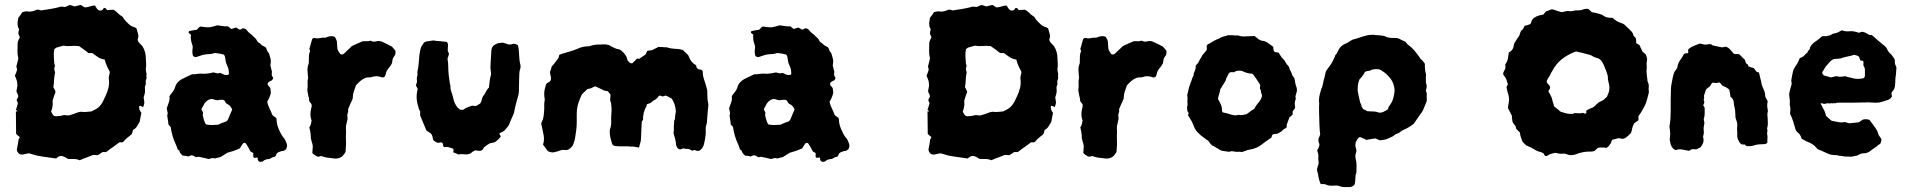

<svg xmlns="http://www.w3.org/2000/svg" viewBox="-20 -626 7708 774"><path d="M570 -319Q572 -312 569 -305Q566 -298 568 -290Q568 -286 566 -282Q566 -280 565 -278.5Q564 -277 564 -276Q565 -260 564.5 -254.5Q564 -249 559 -233Q560 -229 560.5 -223.5Q561 -218 562 -212Q561 -205 557 -194Q554 -196 551.5 -197Q549 -198 547 -199Q541 -201 541 -194Q541 -187 543.5 -181.5Q546 -176 550 -171Q548 -163 546.5 -154Q545 -145 543 -135Q538 -126 532 -116.5Q526 -107 516 -102Q515 -97 514 -93.5Q513 -90 511 -85Q502 -78 493 -70.5Q484 -63 478 -55Q473 -51 469 -52Q465 -53 461 -52Q454 -47 447.5 -42Q441 -37 434 -32Q427 -28 421 -23Q415 -18 408 -13H393Q388 -9 384 -6.5Q380 -4 375 -1Q372 -1 370.5 -0.5Q369 0 367 -1Q357 -2 353 -0.5Q349 1 337 6Q328 9 319 12.5Q310 16 301 20Q290 15 278.5 15Q267 15 255 15Q249 11 243 8Q239 6 236.5 5Q234 4 230 3Q228 3 224.5 3Q221 3 217 5Q215 6 212 8Q209 10 207 13Q188 10 168 7.5Q148 5 128 1Q120 -1 112.5 -3.5Q105 -6 97 -8Q91 -7 85 -6Q79 -5 72 -3Q56 -1 49 -17Q49 -19 48.5 -21Q48 -23 48 -24Q50 -35 52 -45Q54 -55 55 -64Q55 -66 59 -70V-74Q55 -77 51.5 -80Q48 -83 45 -86L44 -176V-177H51Q50 -179 48 -180.5Q46 -182 44 -183Q44 -183 47 -192Q50 -201 51 -205Q53 -211 50.5 -215Q48 -219 47 -223Q49 -227 51 -230.5Q53 -234 54 -238Q53 -243 51 -247Q49 -251 47 -255Q46 -260 47.5 -265.5Q49 -271 49 -275Q51 -280 50 -285Q49 -290 49 -297Q46 -308 40 -321Q43 -327 45 -333Q47 -339 49 -345L46 -359Q48 -367 50.5 -375.5Q53 -384 54 -391Q50 -406 50.5 -420.5Q51 -435 51 -450Q51 -458 56 -468Q58 -470 58.5 -472.5Q59 -475 60 -476Q55 -486 54 -491Q54 -497 56 -503.5Q58 -510 53 -515Q50 -526 51 -535.5Q52 -545 54 -555Q59 -560 62.5 -565.5Q66 -571 70 -577Q75 -578 80.5 -579.5Q86 -581 90 -580Q106 -577 124 -585Q129 -588 134.5 -587Q140 -586 146 -584Q165 -587 184 -590Q203 -593 221 -598Q226 -600 231 -599Q236 -598 243 -598L261 -606Q266 -605 271 -603.5Q276 -602 281 -600Q287 -601 293 -603Q299 -605 306 -606Q310 -604 314 -601Q318 -598 322 -596Q333 -597 342.5 -600Q352 -603 362 -604Q366 -600 368 -595.5Q370 -591 374 -588Q378 -583 385.5 -583.5Q393 -584 396 -590Q398 -595 402.5 -594Q407 -593 412 -585Q418 -585 424 -586Q430 -587 437 -587Q442 -584 445.5 -581.5Q449 -579 453 -575Q457 -571 461 -567.5Q465 -564 470 -561Q476 -558 478 -552Q482 -546 487.5 -540.5Q493 -535 498 -530Q506 -521 522 -516Q524 -515 526.5 -514Q529 -513 530 -512Q532 -504 534.5 -496.5Q537 -489 538 -481Q537 -472 535 -466Q537 -457 543 -451.5Q549 -446 554 -440Q568 -418 568 -389Q568 -379 569 -369.5Q570 -360 568 -351Q567 -343 569.5 -335Q572 -327 570 -319ZM422 -338Q420 -343 416.5 -348.5Q413 -354 411 -360Q408 -366 406 -372.5Q404 -379 402 -386Q386 -388 374.5 -396Q363 -404 352 -412H337Q327 -420 318 -426.5Q309 -433 299 -440Q282 -442 265.5 -440.5Q249 -439 235 -442Q226 -439 219.5 -437.5Q213 -436 207 -434Q201 -430 199 -428Q196 -413 197 -398Q198 -383 199 -368Q203 -362 200.5 -356.5Q198 -351 199 -346Q200 -343 200.5 -340Q201 -337 202 -332Q200 -326 199.5 -319.5Q199 -313 198 -305Q198 -289 195 -275Q198 -270 200 -265.5Q202 -261 204 -256Q201 -247 197.5 -237.5Q194 -228 192 -220Q192 -215 192.5 -210Q193 -205 192 -200Q191 -188 186 -176L190 -169Q196 -154 214 -158Q225 -158 232 -161Q239 -163 245.5 -161.5Q252 -160 259 -161Q267 -163 276.5 -166.5Q286 -170 294 -173Q299 -174 303 -175Q307 -176 311 -175Q320 -174 330 -175Q340 -176 350 -177Q352 -179 356 -180.5Q360 -182 363 -184Q378 -191 389 -207Q394 -214 397.5 -222.5Q401 -231 405 -238Q413 -255 417 -271.5Q421 -288 419 -306Q418 -310 418.5 -314Q419 -318 420 -322Q421 -326 422 -330Q423 -334 422 -338Z M1135 -49Q1138 -42 1137 -36Q1136 -30 1133 -24Q1132 -23 1129 -21.5Q1126 -20 1124 -18Q1120 -17 1117 -17Q1114 -17 1110 -15Q1095 -12 1092 1Q1091 3 1088 6Q1081 7 1078 8.5Q1075 10 1066 15Q1059 15 1052 17Q1045 19 1039 25Q1037 25 1036 25.5Q1035 26 1033 26Q1029 28 1024 24.5Q1019 21 1019 16V10Q1015 8 1009.5 10Q1004 12 1001 6V-9Q998 -11 995.5 -12.5Q993 -14 990 -15Q986 -23 981 -32Q976 -41 971 -48Q967 -51 964 -50Q961 -49 959 -47Q957 -45 956 -42.5Q955 -40 953 -38Q951 -36 950 -33Q949 -30 947 -28Q934 -22 921 -17.5Q908 -13 896 -10Q889 -5 882 -1Q875 3 869 7Q863 8 857 10Q851 12 846 13Q840 10 834.5 11.5Q829 13 821 15Q812 13 802 10.5Q792 8 781 6Q778 7 775 7Q772 7 770 8Q766 6 763.5 4Q761 2 757 1Q752 -1 748 1Q744 3 739 5Q734 3 728 2.5Q722 2 716 1Q711 -4 707.5 -8Q704 -12 703 -18Q701 -20 699 -21.5Q697 -23 696 -24Q692 -38 687 -48Q673 -78 668 -114Q666 -116 664 -118.5Q662 -121 659 -124Q658 -133 657 -141.5Q656 -150 654 -160Q656 -166 656 -171Q654 -181 652 -189Q656 -201 660.5 -213Q665 -225 663 -238Q665 -242 668 -245.5Q671 -249 673 -252Q682 -262 686 -275Q689 -286 696.5 -294Q704 -302 713 -307Q724 -312 734.5 -317.5Q745 -323 755 -327Q757 -327 760.5 -326.5Q764 -326 766 -327Q784 -330 797 -329Q803 -328 809 -329Q815 -330 820 -330L841 -334Q847 -333 853 -331Q859 -329 865 -332Q867 -332 868.5 -331.5Q870 -331 871 -331Q876 -329 880 -326.5Q884 -324 889 -324Q900 -322 903 -328Q902 -345 900.5 -350Q899 -355 894 -366Q891 -372 890 -378.5Q889 -385 888 -391Q887 -395 886.5 -398.5Q886 -402 882 -406Q869 -410 850 -412H844Q835 -408 825 -408Q815 -408 804 -406Q797 -405 789.5 -402Q782 -399 774 -397Q766 -393 758 -401Q755 -410 755.5 -419.5Q756 -429 757 -439Q755 -446 752 -455.5Q749 -465 749 -478L750 -485Q749 -487 746.5 -489Q744 -491 742 -492Q739 -495 741 -498Q741 -501 744 -501Q752 -503 759 -504Q766 -505 773 -506L785 -518Q787 -519 790 -519Q813 -515 823.5 -516Q834 -517 856 -524Q867 -523 877.5 -521Q888 -519 899 -520Q902 -517 905.5 -514.5Q909 -512 913 -509Q918 -511 923 -512.5Q928 -514 932 -515Q938 -511 945 -507Q950 -506 953.5 -509Q957 -512 961 -512Q970 -511 975.5 -503.5Q981 -496 988 -491Q994 -487 999.5 -481Q1005 -475 1011 -470Q1013 -467 1015 -464Q1017 -461 1018 -458Q1023 -454 1027 -451.5Q1031 -449 1034 -445Q1039 -441 1044.5 -439Q1050 -437 1053 -432Q1055 -427 1057 -421.5Q1059 -416 1064 -412Q1067 -402 1070 -391.5Q1073 -381 1071 -370Q1071 -365 1070 -361Q1072 -356 1073 -350Q1074 -344 1076 -339V-334Q1076 -331 1075.5 -327.5Q1075 -324 1076 -322Q1078 -316 1081 -313Q1081 -307 1076 -302Q1074 -301 1071 -300Q1068 -299 1066 -297Q1054 -290 1063 -279Q1064 -278 1066.5 -275.5Q1069 -273 1070 -270Q1071 -266 1071 -261.5Q1071 -257 1072 -252Q1068 -233 1057 -216Q1060 -202 1066.5 -189Q1073 -176 1078 -162Q1083 -159 1086 -156Q1089 -153 1093 -151Q1094 -148 1094.5 -147Q1095 -146 1095 -144Q1095 -134 1097.5 -124Q1100 -114 1104 -105Q1108 -96 1112 -88Q1116 -80 1122 -72Q1127 -68 1130 -61Q1133 -54 1135 -49ZM916 -184Q910 -199 901 -204Q890 -209 887 -217Q886 -221 883 -222Q880 -223 877 -224Q873 -224 867.5 -223.5Q862 -223 857 -222Q851 -222 845.5 -224Q840 -226 835 -227Q826 -227 818 -222Q814 -219 811 -216.5Q808 -214 805 -210L792 -186Q794 -180 797 -175.5Q800 -171 797 -163Q799 -154 801.5 -144.5Q804 -135 809 -126Q811 -124 812 -124Q823 -122 834 -122Q845 -122 855 -123Q859 -123 861 -124Q872 -130 888 -135Q894 -136 899 -144Q903 -153 907 -163.5Q911 -174 916 -184ZM704 -20Q704 -20 703.5 -20Q703 -20 703 -18Q705 -20 704 -20Z M1574 -422Q1576 -406 1569 -399Q1564 -393 1562.5 -386Q1561 -379 1560 -371Q1558 -368 1556.5 -365Q1555 -362 1553 -359Q1549 -355 1545.5 -350Q1542 -345 1539 -340Q1537 -336 1536 -331Q1535 -326 1533 -321Q1532 -320 1531.5 -318.5Q1531 -317 1530 -316Q1529 -315 1527.5 -315Q1526 -315 1525 -314H1520Q1498 -323 1477 -315Q1473 -314 1470 -314Q1467 -314 1463 -314Q1460 -313 1457.5 -313Q1455 -313 1453 -312Q1441 -307 1432 -299Q1423 -291 1415 -282Q1411 -270 1406.5 -257.5Q1402 -245 1402 -230Q1402 -229 1401 -226.5Q1400 -224 1399 -222Q1398 -218 1396.5 -215.5Q1395 -213 1393 -209Q1391 -203 1388 -197Q1385 -191 1383 -185Q1385 -178 1382.5 -172Q1380 -166 1380 -160Q1382 -151 1380.5 -143.5Q1379 -136 1377 -128Q1374 -119 1374.5 -109.5Q1375 -100 1375 -91Q1374 -80 1374.5 -68Q1375 -56 1375 -45Q1375 -38 1374 -30Q1373 -22 1373 -14Q1370 -8 1368 -6Q1361 5 1351 9.5Q1341 14 1329 13Q1321 12 1312.5 11Q1304 10 1296 9Q1292 8 1286 6.5Q1280 5 1275 3Q1271 4 1268.5 4.5Q1266 5 1263 6Q1250 2 1239 -9Q1240 -16 1240 -23Q1240 -30 1241 -37Q1240 -40 1239.5 -44.5Q1239 -49 1237 -53Q1236 -59 1234 -65Q1232 -71 1233 -78Q1232 -93 1227 -113Q1229 -115 1230.5 -118.5Q1232 -122 1233 -125Q1234 -128 1234.5 -130.5Q1235 -133 1235 -136Q1235 -138 1236 -139.5Q1237 -141 1235 -143Q1234 -146 1233.5 -149.5Q1233 -153 1232 -156Q1231 -166 1232 -176Q1233 -180 1233.5 -183.5Q1234 -187 1235 -191Q1237 -196 1236.5 -202Q1236 -208 1231 -212Q1230 -213 1229.5 -214.5Q1229 -216 1227 -217Q1226 -222 1225.5 -228Q1225 -234 1223 -239Q1222 -246 1220.5 -252Q1219 -258 1219 -265Q1221 -277 1220 -288.5Q1219 -300 1222 -312Q1222 -314 1221.5 -317Q1221 -320 1221 -322Q1220 -333 1219.5 -344Q1219 -355 1223 -366Q1225 -370 1225 -375Q1225 -380 1225 -385Q1225 -394 1225.5 -402.5Q1226 -411 1230 -419Q1230 -422 1227 -429Q1229 -434 1230.5 -439.5Q1232 -445 1233 -450Q1235 -455 1236 -459.5Q1237 -464 1238 -468Q1244 -474 1249 -473Q1259 -470 1269.5 -472.5Q1280 -475 1290 -474Q1293 -474 1296 -475.5Q1299 -477 1302 -478Q1319 -483 1330 -477Q1337 -465 1338 -459Q1339 -453 1340 -430Q1343 -419 1351 -409Q1353 -407 1357.5 -406.5Q1362 -406 1364 -408Q1368 -411 1371 -413.5Q1374 -416 1377 -420Q1383 -425 1388.5 -430.5Q1394 -436 1398 -440Q1409 -445 1419.5 -450Q1430 -455 1443 -460H1466L1468 -461Q1469 -461 1469.5 -461.5Q1470 -462 1471 -461L1474 -462Q1486 -456 1495 -459Q1511 -464 1526 -455Q1535 -451 1543 -447Q1551 -443 1560 -438Q1563 -434 1567 -430Q1571 -426 1574 -422Z M2077 -368Q2079 -362 2078.5 -356Q2078 -350 2076 -345Q2074 -338 2073.5 -330.5Q2073 -323 2073 -315Q2073 -305 2072.5 -295.5Q2072 -286 2072 -276Q2072 -269 2072 -261Q2072 -253 2070 -244Q2066 -228 2061 -211Q2056 -194 2053 -176Q2052 -174 2051.5 -170.5Q2051 -167 2049 -163Q2040 -144 2031 -121Q2027 -116 2022.5 -110Q2018 -104 2013 -99Q2009 -96 2004.5 -94Q2000 -92 1996 -90Q1994 -90 1993 -86Q1995 -84 1996.5 -81Q1998 -78 1999 -76Q1991 -64 1975 -53Q1971 -52 1965.5 -50.5Q1960 -49 1954 -48Q1944 -42 1931 -32Q1930 -30 1928 -26.5Q1926 -23 1924 -21Q1917 -17 1910.5 -18Q1904 -19 1896 -20Q1893 -19 1890.5 -17.5Q1888 -16 1885 -14Q1883 -13 1880.5 -10.5Q1878 -8 1876 -7Q1864 -2 1852 -4Q1840 -6 1828 -3Q1823 -6 1817.5 -8Q1812 -10 1807 -12Q1807 -14 1807.5 -16Q1808 -18 1809 -21Q1807 -28 1800 -29Q1793 -31 1786.5 -33Q1780 -35 1773 -33Q1766 -33 1766 -43Q1764 -52 1759 -52H1755Q1748 -49 1741.5 -51.5Q1735 -54 1729 -59Q1725 -63 1724.5 -70Q1724 -77 1720 -84Q1717 -89 1710.5 -92.5Q1704 -96 1699 -100Q1693 -115 1687 -128.5Q1681 -142 1676 -155Q1673 -161 1673.5 -165.5Q1674 -170 1674 -177L1671 -182Q1671 -182 1669 -186Q1662 -206 1660 -226Q1658 -246 1664 -267Q1663 -270 1661.5 -273Q1660 -276 1658 -278Q1656 -283 1658.5 -288Q1661 -293 1661 -297Q1659 -311 1662 -320Q1664 -325 1663 -330Q1662 -335 1663 -339Q1666 -351 1667 -362.5Q1668 -374 1669 -385Q1670 -407 1675 -428Q1677 -436 1681 -442Q1685 -448 1689 -454Q1691 -456 1694 -457Q1697 -458 1700 -459Q1706 -460 1712.5 -461Q1719 -462 1728 -463Q1733 -462 1739.5 -461Q1746 -460 1753 -460Q1760 -459 1767 -458.5Q1774 -458 1782 -457Q1783 -454 1784 -452Q1785 -450 1786 -448Q1786 -441 1785.5 -434.5Q1785 -428 1785 -421Q1786 -418 1787.5 -415.5Q1789 -413 1790 -409Q1789 -405 1787.5 -400Q1786 -395 1784 -390Q1787 -374 1787 -356.5Q1787 -339 1789 -322Q1791 -311 1792 -300.5Q1793 -290 1796 -279Q1795 -272 1797 -265Q1799 -258 1801 -251Q1804 -244 1805.5 -237Q1807 -230 1809 -222Q1814 -206 1824 -193Q1830 -187 1833 -185Q1835 -184 1837.5 -184Q1840 -184 1842 -183Q1849 -183 1853 -187Q1857 -191 1862 -192Q1873 -197 1883 -200Q1888 -199 1893 -199H1900L1916 -209Q1921 -217 1923 -227Q1925 -237 1932 -244Q1937 -252 1941 -260Q1945 -268 1951 -273Q1953 -287 1954 -299Q1955 -311 1959 -323Q1960 -326 1959.5 -329.5Q1959 -333 1959 -336Q1958 -342 1957.5 -347.5Q1957 -353 1957 -355Q1958 -366 1958 -375Q1958 -384 1959 -392Q1960 -400 1960 -408.5Q1960 -417 1961 -424Q1963 -440 1975 -446Q1979 -448 1982 -449.5Q1985 -451 1989 -452Q1993 -453 1997 -453Q2001 -453 2007 -454Q2012 -453 2017.5 -451Q2023 -449 2029 -447Q2035 -446 2040.5 -447Q2046 -448 2052 -450Q2056 -449 2059 -448Q2062 -447 2066 -445Q2067 -444 2068 -442.5Q2069 -441 2069 -439Q2070 -434 2071 -428Q2072 -422 2072 -416Q2073 -404 2073.5 -392Q2074 -380 2077 -368Z M2834 -187Q2833 -179 2832.5 -169.5Q2832 -160 2831 -151Q2830 -143 2830 -136Q2830 -129 2827 -121Q2825 -116 2825 -110.5Q2825 -105 2825 -99Q2825 -94 2825 -88.5Q2825 -83 2824 -78Q2823 -70 2821.5 -61.5Q2820 -53 2818 -45Q2817 -41 2815 -36.5Q2813 -32 2811 -29L2804 -22Q2798 -16 2790 -18Q2785 -20 2780.5 -21Q2776 -22 2771 -18Q2764 -23 2754 -26H2743Q2741 -26 2739 -27Q2737 -28 2735 -28Q2732 -27 2729 -26Q2726 -25 2724 -24Q2718 -24 2716 -25Q2705 -34 2705 -47Q2704 -58 2701 -68.5Q2698 -79 2695 -90Q2697 -98 2696.5 -107Q2696 -116 2697 -125Q2698 -130 2697.5 -135.5Q2697 -141 2701 -146Q2701 -158 2704 -173Q2705 -177 2704 -182Q2703 -192 2700.5 -201.5Q2698 -211 2693 -220Q2691 -224 2688.5 -227.5Q2686 -231 2681 -232Q2677 -235 2672 -237Q2667 -239 2663 -241Q2656 -238 2651 -237Q2649 -238 2646 -239Q2643 -240 2641 -241Q2640 -240 2638.5 -240Q2637 -240 2636 -239Q2630 -230 2621 -224Q2617 -223 2613 -219.5Q2609 -216 2605 -213Q2602 -210 2597.5 -209Q2593 -208 2588 -206Q2587 -203 2586.5 -200Q2586 -197 2584 -194Q2583 -192 2581.5 -189Q2580 -186 2579 -184Q2574 -170 2573 -158Q2572 -155 2572 -152Q2574 -146 2571.5 -142.5Q2569 -139 2567 -135Q2566 -118 2565.5 -101Q2565 -84 2564 -67Q2564 -61 2563 -57Q2561 -51 2559.5 -44.5Q2558 -38 2556 -31L2535 -35Q2530 -35 2524 -35Q2518 -35 2512 -36H2492Q2485 -36 2478 -36Q2471 -36 2464 -37Q2453 -37 2448 -45Q2444 -57 2441 -69.5Q2438 -82 2438 -95Q2438 -99 2438.5 -103Q2439 -107 2441 -110Q2443 -118 2443.5 -124Q2444 -130 2444 -137Q2443 -151 2444.5 -166Q2446 -181 2445 -195Q2444 -199 2444 -202Q2444 -205 2444 -208Q2443 -213 2441 -217Q2439 -221 2440 -225Q2440 -230 2440.5 -235Q2441 -240 2441 -245Q2438 -249 2435.5 -252Q2433 -255 2429 -259Q2426 -259 2422.5 -259.5Q2419 -260 2415 -261Q2411 -263 2405.5 -266Q2400 -269 2395 -271Q2391 -273 2386.5 -275Q2382 -277 2379 -278Q2371 -275 2362 -270Q2359 -269 2355.5 -268.5Q2352 -268 2348 -267Q2343 -262 2337.5 -257Q2332 -252 2326 -246Q2324 -242 2322 -237.5Q2320 -233 2318 -228Q2312 -214 2308.5 -199.5Q2305 -185 2305 -168V-135Q2305 -118 2303 -101.5Q2301 -85 2298 -68Q2297 -61 2294.5 -55Q2292 -49 2290 -41Q2285 -34 2279 -28.5Q2273 -23 2265 -21Q2251 -22 2246.5 -21.5Q2242 -21 2228 -16Q2224 -15 2220.5 -14Q2217 -13 2212 -12Q2207 -11 2203 -12Q2199 -13 2189 -16Q2185 -22 2179.5 -29Q2174 -36 2169 -43Q2170 -46 2170.5 -49Q2171 -52 2172 -54Q2174 -67 2172 -79Q2169 -91 2167 -103Q2165 -115 2162 -125Q2162 -133 2165.5 -138Q2169 -143 2170 -151Q2172 -158 2172.5 -167.5Q2173 -177 2174 -186Q2174 -196 2174 -205.5Q2174 -215 2176 -223Q2176 -230 2175 -232Q2172 -252 2177 -271Q2179 -276 2179.5 -279.5Q2180 -283 2181 -285Q2184 -291 2189 -293Q2194 -295 2198 -299Q2203 -308 2200.5 -317Q2198 -326 2197 -336Q2199 -341 2201 -346.5Q2203 -352 2204 -358Q2212 -366 2218.5 -375Q2225 -384 2231 -392Q2233 -394 2233 -399Q2233 -404 2237 -406Q2239 -407 2241.5 -407.5Q2244 -408 2245 -409Q2262 -414 2279 -419Q2296 -424 2312 -431Q2330 -439 2348 -439Q2350 -439 2352 -439.5Q2354 -440 2357 -440Q2370 -445 2383.5 -446Q2397 -447 2411 -447H2423Q2428 -446 2433.5 -444.5Q2439 -443 2444 -439Q2452 -435 2459.5 -431.5Q2467 -428 2476 -427Q2480 -426 2482.5 -423.5Q2485 -421 2488 -419Q2493 -415 2496.5 -410Q2500 -405 2504 -400Q2506 -396 2507.5 -391.5Q2509 -387 2510 -382Q2514 -378 2518 -374Q2522 -370 2529 -371Q2534 -376 2539 -380.5Q2544 -385 2548 -390Q2551 -389 2557 -389L2582 -406Q2584 -411 2586 -414Q2588 -417 2589 -421Q2594 -422 2599 -422.5Q2604 -423 2609 -424Q2616 -428 2622 -430.5Q2628 -433 2634 -437Q2639 -437 2644.5 -436.5Q2650 -436 2655 -436Q2659 -435 2663.5 -435.5Q2668 -436 2672 -434Q2685 -430 2698 -429.5Q2711 -429 2724 -427Q2726 -425 2732 -425L2754 -404Q2754 -403 2755 -402Q2756 -401 2756 -400Q2765 -374 2786 -363Q2787 -361 2787.5 -357.5Q2788 -354 2789 -352Q2795 -346 2802 -346Q2814 -344 2813 -335Q2813 -323 2816.5 -311Q2820 -299 2824 -288L2831 -263Q2831 -256 2831.5 -247Q2832 -238 2832 -230Q2832 -226 2832.5 -222.5Q2833 -219 2834 -215Q2837 -202 2834 -187Z M3402 -49Q3405 -42 3404 -36Q3403 -30 3400 -24Q3399 -23 3396 -21.5Q3393 -20 3391 -18Q3387 -17 3384 -17Q3381 -17 3377 -15Q3362 -12 3359 1Q3358 3 3355 6Q3348 7 3345 8.5Q3342 10 3333 15Q3326 15 3319 17Q3312 19 3306 25Q3304 25 3303 25.5Q3302 26 3300 26Q3296 28 3291 24.5Q3286 21 3286 16V10Q3282 8 3276.5 10Q3271 12 3268 6V-9Q3265 -11 3262.5 -12.5Q3260 -14 3257 -15Q3253 -23 3248 -32Q3243 -41 3238 -48Q3234 -51 3231 -50Q3228 -49 3226 -47Q3224 -45 3223 -42.5Q3222 -40 3220 -38Q3218 -36 3217 -33Q3216 -30 3214 -28Q3201 -22 3188 -17.5Q3175 -13 3163 -10Q3156 -5 3149 -1Q3142 3 3136 7Q3130 8 3124 10Q3118 12 3113 13Q3107 10 3101.5 11.5Q3096 13 3088 15Q3079 13 3069 10.5Q3059 8 3048 6Q3045 7 3042 7Q3039 7 3037 8Q3033 6 3030.5 4Q3028 2 3024 1Q3019 -1 3015 1Q3011 3 3006 5Q3001 3 2995 2.5Q2989 2 2983 1Q2978 -4 2974.5 -8Q2971 -12 2970 -18Q2968 -20 2966 -21.5Q2964 -23 2963 -24Q2959 -38 2954 -48Q2940 -78 2935 -114Q2933 -116 2931 -118.5Q2929 -121 2926 -124Q2925 -133 2924 -141.5Q2923 -150 2921 -160Q2923 -166 2923 -171Q2921 -181 2919 -189Q2923 -201 2927.5 -213Q2932 -225 2930 -238Q2932 -242 2935 -245.5Q2938 -249 2940 -252Q2949 -262 2953 -275Q2956 -286 2963.5 -294Q2971 -302 2980 -307Q2991 -312 3001.5 -317.5Q3012 -323 3022 -327Q3024 -327 3027.5 -326.5Q3031 -326 3033 -327Q3051 -330 3064 -329Q3070 -328 3076 -329Q3082 -330 3087 -330L3108 -334Q3114 -333 3120 -331Q3126 -329 3132 -332Q3134 -332 3135.5 -331.5Q3137 -331 3138 -331Q3143 -329 3147 -326.5Q3151 -324 3156 -324Q3167 -322 3170 -328Q3169 -345 3167.5 -350Q3166 -355 3161 -366Q3158 -372 3157 -378.5Q3156 -385 3155 -391Q3154 -395 3153.5 -398.5Q3153 -402 3149 -406Q3136 -410 3117 -412H3111Q3102 -408 3092 -408Q3082 -408 3071 -406Q3064 -405 3056.5 -402Q3049 -399 3041 -397Q3033 -393 3025 -401Q3022 -410 3022.5 -419.5Q3023 -429 3024 -439Q3022 -446 3019 -455.5Q3016 -465 3016 -478L3017 -485Q3016 -487 3013.5 -489Q3011 -491 3009 -492Q3006 -495 3008 -498Q3008 -501 3011 -501Q3019 -503 3026 -504Q3033 -505 3040 -506L3052 -518Q3054 -519 3057 -519Q3080 -515 3090.5 -516Q3101 -517 3123 -524Q3134 -523 3144.5 -521Q3155 -519 3166 -520Q3169 -517 3172.5 -514.5Q3176 -512 3180 -509Q3185 -511 3190 -512.5Q3195 -514 3199 -515Q3205 -511 3212 -507Q3217 -506 3220.5 -509Q3224 -512 3228 -512Q3237 -511 3242.5 -503.5Q3248 -496 3255 -491Q3261 -487 3266.5 -481Q3272 -475 3278 -470Q3280 -467 3282 -464Q3284 -461 3285 -458Q3290 -454 3294 -451.5Q3298 -449 3301 -445Q3306 -441 3311.5 -439Q3317 -437 3320 -432Q3322 -427 3324 -421.5Q3326 -416 3331 -412Q3334 -402 3337 -391.5Q3340 -381 3338 -370Q3338 -365 3337 -361Q3339 -356 3340 -350Q3341 -344 3343 -339V-334Q3343 -331 3342.5 -327.5Q3342 -324 3343 -322Q3345 -316 3348 -313Q3348 -307 3343 -302Q3341 -301 3338 -300Q3335 -299 3333 -297Q3321 -290 3330 -279Q3331 -278 3333.5 -275.5Q3336 -273 3337 -270Q3338 -266 3338 -261.5Q3338 -257 3339 -252Q3335 -233 3324 -216Q3327 -202 3333.5 -189Q3340 -176 3345 -162Q3350 -159 3353 -156Q3356 -153 3360 -151Q3361 -148 3361.5 -147Q3362 -146 3362 -144Q3362 -134 3364.5 -124Q3367 -114 3371 -105Q3375 -96 3379 -88Q3383 -80 3389 -72Q3394 -68 3397 -61Q3400 -54 3402 -49ZM3183 -184Q3177 -199 3168 -204Q3157 -209 3154 -217Q3153 -221 3150 -222Q3147 -223 3144 -224Q3140 -224 3134.5 -223.5Q3129 -223 3124 -222Q3118 -222 3112.5 -224Q3107 -226 3102 -227Q3093 -227 3085 -222Q3081 -219 3078 -216.5Q3075 -214 3072 -210L3059 -186Q3061 -180 3064 -175.5Q3067 -171 3064 -163Q3066 -154 3068.5 -144.5Q3071 -135 3076 -126Q3078 -124 3079 -124Q3090 -122 3101 -122Q3112 -122 3122 -123Q3126 -123 3128 -124Q3139 -130 3155 -135Q3161 -136 3166 -144Q3170 -153 3174 -163.5Q3178 -174 3183 -184ZM2971 -20Q2971 -20 2970.5 -20Q2970 -20 2970 -18Q2972 -20 2971 -20Z M4245 -319Q4247 -312 4244 -305Q4241 -298 4243 -290Q4243 -286 4241 -282Q4241 -280 4240 -278.5Q4239 -277 4239 -276Q4240 -260 4239.5 -254.5Q4239 -249 4234 -233Q4235 -229 4235.5 -223.5Q4236 -218 4237 -212Q4236 -205 4232 -194Q4229 -196 4226.5 -197Q4224 -198 4222 -199Q4216 -201 4216 -194Q4216 -187 4218.5 -181.5Q4221 -176 4225 -171Q4223 -163 4221.5 -154Q4220 -145 4218 -135Q4213 -126 4207 -116.5Q4201 -107 4191 -102Q4190 -97 4189 -93.5Q4188 -90 4186 -85Q4177 -78 4168 -70.5Q4159 -63 4153 -55Q4148 -51 4144 -52Q4140 -53 4136 -52Q4129 -47 4122.5 -42Q4116 -37 4109 -32Q4102 -28 4096 -23Q4090 -18 4083 -13H4068Q4063 -9 4059 -6.5Q4055 -4 4050 -1Q4047 -1 4045.5 -0.5Q4044 0 4042 -1Q4032 -2 4028 -0.5Q4024 1 4012 6Q4003 9 3994 12.5Q3985 16 3976 20Q3965 15 3953.5 15Q3942 15 3930 15Q3924 11 3918 8Q3914 6 3911.5 5Q3909 4 3905 3Q3903 3 3899.5 3Q3896 3 3892 5Q3890 6 3887 8Q3884 10 3882 13Q3863 10 3843 7.5Q3823 5 3803 1Q3795 -1 3787.5 -3.5Q3780 -6 3772 -8Q3766 -7 3760 -6Q3754 -5 3747 -3Q3731 -1 3724 -17Q3724 -19 3723.5 -21Q3723 -23 3723 -24Q3725 -35 3727 -45Q3729 -55 3730 -64Q3730 -66 3734 -70V-74Q3730 -77 3726.5 -80Q3723 -83 3720 -86L3719 -176V-177H3726Q3725 -179 3723 -180.5Q3721 -182 3719 -183Q3719 -183 3722 -192Q3725 -201 3726 -205Q3728 -211 3725.5 -215Q3723 -219 3722 -223Q3724 -227 3726 -230.5Q3728 -234 3729 -238Q3728 -243 3726 -247Q3724 -251 3722 -255Q3721 -260 3722.5 -265.5Q3724 -271 3724 -275Q3726 -280 3725 -285Q3724 -290 3724 -297Q3721 -308 3715 -321Q3718 -327 3720 -333Q3722 -339 3724 -345L3721 -359Q3723 -367 3725.5 -375.5Q3728 -384 3729 -391Q3725 -406 3725.5 -420.5Q3726 -435 3726 -450Q3726 -458 3731 -468Q3733 -470 3733.5 -472.5Q3734 -475 3735 -476Q3730 -486 3729 -491Q3729 -497 3731 -503.5Q3733 -510 3728 -515Q3725 -526 3726 -535.5Q3727 -545 3729 -555Q3734 -560 3737.5 -565.5Q3741 -571 3745 -577Q3750 -578 3755.5 -579.5Q3761 -581 3765 -580Q3781 -577 3799 -585Q3804 -588 3809.5 -587Q3815 -586 3821 -584Q3840 -587 3859 -590Q3878 -593 3896 -598Q3901 -600 3906 -599Q3911 -598 3918 -598L3936 -606Q3941 -605 3946 -603.5Q3951 -602 3956 -600Q3962 -601 3968 -603Q3974 -605 3981 -606Q3985 -604 3989 -601Q3993 -598 3997 -596Q4008 -597 4017.5 -600Q4027 -603 4037 -604Q4041 -600 4043 -595.5Q4045 -591 4049 -588Q4053 -583 4060.5 -583.5Q4068 -584 4071 -590Q4073 -595 4077.5 -594Q4082 -593 4087 -585Q4093 -585 4099 -586Q4105 -587 4112 -587Q4117 -584 4120.5 -581.5Q4124 -579 4128 -575Q4132 -571 4136 -567.5Q4140 -564 4145 -561Q4151 -558 4153 -552Q4157 -546 4162.5 -540.5Q4168 -535 4173 -530Q4181 -521 4197 -516Q4199 -515 4201.5 -514Q4204 -513 4205 -512Q4207 -504 4209.5 -496.5Q4212 -489 4213 -481Q4212 -472 4210 -466Q4212 -457 4218 -451.5Q4224 -446 4229 -440Q4243 -418 4243 -389Q4243 -379 4244 -369.5Q4245 -360 4243 -351Q4242 -343 4244.5 -335Q4247 -327 4245 -319ZM4097 -338Q4095 -343 4091.5 -348.5Q4088 -354 4086 -360Q4083 -366 4081 -372.5Q4079 -379 4077 -386Q4061 -388 4049.5 -396Q4038 -404 4027 -412H4012Q4002 -420 3993 -426.5Q3984 -433 3974 -440Q3957 -442 3940.5 -440.5Q3924 -439 3910 -442Q3901 -439 3894.5 -437.5Q3888 -436 3882 -434Q3876 -430 3874 -428Q3871 -413 3872 -398Q3873 -383 3874 -368Q3878 -362 3875.5 -356.5Q3873 -351 3874 -346Q3875 -343 3875.5 -340Q3876 -337 3877 -332Q3875 -326 3874.5 -319.5Q3874 -313 3873 -305Q3873 -289 3870 -275Q3873 -270 3875 -265.5Q3877 -261 3879 -256Q3876 -247 3872.5 -237.5Q3869 -228 3867 -220Q3867 -215 3867.5 -210Q3868 -205 3867 -200Q3866 -188 3861 -176L3865 -169Q3871 -154 3889 -158Q3900 -158 3907 -161Q3914 -163 3920.5 -161.5Q3927 -160 3934 -161Q3942 -163 3951.5 -166.5Q3961 -170 3969 -173Q3974 -174 3978 -175Q3982 -176 3986 -175Q3995 -174 4005 -175Q4015 -176 4025 -177Q4027 -179 4031 -180.5Q4035 -182 4038 -184Q4053 -191 4064 -207Q4069 -214 4072.5 -222.5Q4076 -231 4080 -238Q4088 -255 4092 -271.5Q4096 -288 4094 -306Q4093 -310 4093.5 -314Q4094 -318 4095 -322Q4096 -326 4097 -330Q4098 -334 4097 -338Z M4682 -422Q4684 -406 4677 -399Q4672 -393 4670.5 -386Q4669 -379 4668 -371Q4666 -368 4664.5 -365Q4663 -362 4661 -359Q4657 -355 4653.5 -350Q4650 -345 4647 -340Q4645 -336 4644 -331Q4643 -326 4641 -321Q4640 -320 4639.5 -318.5Q4639 -317 4638 -316Q4637 -315 4635.5 -315Q4634 -315 4633 -314H4628Q4606 -323 4585 -315Q4581 -314 4578 -314Q4575 -314 4571 -314Q4568 -313 4565.5 -313Q4563 -313 4561 -312Q4549 -307 4540 -299Q4531 -291 4523 -282Q4519 -270 4514.5 -257.5Q4510 -245 4510 -230Q4510 -229 4509 -226.5Q4508 -224 4507 -222Q4506 -218 4504.5 -215.5Q4503 -213 4501 -209Q4499 -203 4496 -197Q4493 -191 4491 -185Q4493 -178 4490.5 -172Q4488 -166 4488 -160Q4490 -151 4488.5 -143.5Q4487 -136 4485 -128Q4482 -119 4482.5 -109.5Q4483 -100 4483 -91Q4482 -80 4482.5 -68Q4483 -56 4483 -45Q4483 -38 4482 -30Q4481 -22 4481 -14Q4478 -8 4476 -6Q4469 5 4459 9.5Q4449 14 4437 13Q4429 12 4420.5 11Q4412 10 4404 9Q4400 8 4394 6.5Q4388 5 4383 3Q4379 4 4376.5 4.5Q4374 5 4371 6Q4358 2 4347 -9Q4348 -16 4348 -23Q4348 -30 4349 -37Q4348 -40 4347.5 -44.5Q4347 -49 4345 -53Q4344 -59 4342 -65Q4340 -71 4341 -78Q4340 -93 4335 -113Q4337 -115 4338.5 -118.5Q4340 -122 4341 -125Q4342 -128 4342.5 -130.5Q4343 -133 4343 -136Q4343 -138 4344 -139.5Q4345 -141 4343 -143Q4342 -146 4341.5 -149.5Q4341 -153 4340 -156Q4339 -166 4340 -176Q4341 -180 4341.5 -183.5Q4342 -187 4343 -191Q4345 -196 4344.5 -202Q4344 -208 4339 -212Q4338 -213 4337.5 -214.5Q4337 -216 4335 -217Q4334 -222 4333.5 -228Q4333 -234 4331 -239Q4330 -246 4328.5 -252Q4327 -258 4327 -265Q4329 -277 4328 -288.5Q4327 -300 4330 -312Q4330 -314 4329.5 -317Q4329 -320 4329 -322Q4328 -333 4327.5 -344Q4327 -355 4331 -366Q4333 -370 4333 -375Q4333 -380 4333 -385Q4333 -394 4333.5 -402.5Q4334 -411 4338 -419Q4338 -422 4335 -429Q4337 -434 4338.5 -439.5Q4340 -445 4341 -450Q4343 -455 4344 -459.5Q4345 -464 4346 -468Q4352 -474 4357 -473Q4367 -470 4377.5 -472.5Q4388 -475 4398 -474Q4401 -474 4404 -475.5Q4407 -477 4410 -478Q4427 -483 4438 -477Q4445 -465 4446 -459Q4447 -453 4448 -430Q4451 -419 4459 -409Q4461 -407 4465.5 -406.5Q4470 -406 4472 -408Q4476 -411 4479 -413.5Q4482 -416 4485 -420Q4491 -425 4496.5 -430.5Q4502 -436 4506 -440Q4517 -445 4527.5 -450Q4538 -455 4551 -460H4574L4576 -461Q4577 -461 4577.5 -461.5Q4578 -462 4579 -461L4582 -462Q4594 -456 4603 -459Q4619 -464 4634 -455Q4643 -451 4651 -447Q4659 -443 4668 -438Q4671 -434 4675 -430Q4679 -426 4682 -422Z M5207 -273Q5210 -261 5206 -251Q5204 -246 5203 -241Q5202 -236 5203 -231Q5204 -230 5203.5 -228.5Q5203 -227 5203 -225Q5199 -217 5199.5 -208Q5200 -199 5201 -191L5191 -177V-164Q5189 -162 5186 -159.5Q5183 -157 5178 -153Q5176 -146 5172.5 -138Q5169 -130 5167 -123V-113Q5163 -109 5157 -106Q5151 -103 5147 -97Q5143 -94 5139 -92Q5135 -90 5130 -87Q5128 -86 5125.5 -86.5Q5123 -87 5121 -86Q5106 -86 5106 -72Q5095 -65 5084.5 -57Q5074 -49 5063 -41Q5046 -28 5019 -23Q5010 -22 5002 -18.5Q4994 -15 4985 -13Q4983 -13 4980 -14Q4977 -15 4975 -14Q4963 -13 4950 -16Q4946 -17 4942 -16Q4938 -15 4935 -14Q4928 -15 4921 -16Q4914 -17 4906 -18Q4897 -22 4889.5 -27Q4882 -32 4874 -36Q4868 -38 4863 -43Q4858 -48 4855 -53Q4854 -55 4852.5 -56.5Q4851 -58 4849 -60Q4846 -62 4843 -63.5Q4840 -65 4837 -68Q4821 -79 4808.5 -92Q4796 -105 4790 -124Q4785 -137 4778 -147Q4776 -151 4773.5 -154.5Q4771 -158 4769 -162Q4770 -164 4772 -170Q4770 -173 4768 -176Q4766 -179 4766 -183Q4766 -186 4765.5 -189.5Q4765 -193 4766 -197Q4768 -204 4767 -211Q4766 -218 4767 -225Q4768 -231 4766.5 -238Q4765 -245 4768 -251Q4770 -258 4771 -264Q4772 -270 4774 -276Q4776 -282 4778 -287.5Q4780 -293 4782 -298Q4784 -304 4786 -310Q4788 -316 4792 -323Q4792 -325 4792 -328Q4792 -331 4793 -332Q4797 -340 4799 -347Q4801 -354 4800 -361Q4804 -366 4807 -369Q4810 -372 4812 -376Q4814 -381 4816.5 -385.5Q4819 -390 4822 -394Q4825 -402 4831 -408Q4835 -413 4838 -416.5Q4841 -420 4843 -422Q4846 -428 4845 -432.5Q4844 -437 4844 -440Q4846 -445 4847 -446Q4850 -447 4852.5 -449Q4855 -451 4858 -452Q4866 -457 4875 -462Q4884 -467 4893 -470Q4902 -476 4911.5 -478.5Q4921 -481 4931 -484Q4939 -484 4947 -484Q4955 -484 4962 -483H4971Q4982 -479 4993.5 -479Q5005 -479 5016 -480Q5021 -480 5026.5 -480.5Q5032 -481 5037 -481Q5042 -477 5045.5 -474.5Q5049 -472 5053 -468Q5056 -467 5059 -465Q5062 -463 5066 -462Q5080 -461 5091.5 -453Q5103 -445 5113 -437Q5113 -435 5113 -431.5Q5113 -428 5114 -425Q5114 -420 5120 -416Q5123 -415 5127 -415Q5131 -415 5135 -413Q5137 -409 5140.5 -404Q5144 -399 5147 -394Q5151 -390 5155 -386Q5159 -382 5161 -377Q5163 -375 5164.5 -372Q5166 -369 5167 -367Q5170 -364 5173 -361Q5176 -358 5177 -353Q5179 -346 5183 -339Q5187 -332 5189 -324Q5190 -321 5192.5 -318Q5195 -315 5198 -311Q5200 -302 5201.5 -292Q5203 -282 5207 -273ZM5067 -237Q5068 -244 5065 -249.5Q5062 -255 5063 -261Q5063 -263 5060 -266Q5059 -268 5059 -274Q5060 -276 5060 -279.5Q5060 -283 5060 -284Q5053 -295 5047 -304.5Q5041 -314 5034 -323Q5034 -325 5032 -325.5Q5030 -326 5028 -329Q5011 -329 4991 -338Q4979 -344 4962 -339Q4961 -339 4959.5 -338Q4958 -337 4956 -335H4951Q4935 -338 4930 -323Q4928 -319 4925.5 -314.5Q4923 -310 4922 -305Q4921 -301 4918 -296.5Q4915 -292 4913 -288Q4909 -283 4906 -277Q4903 -271 4899 -266Q4898 -256 4894.5 -246Q4891 -236 4890 -227Q4893 -222 4896 -216.5Q4899 -211 4901 -206Q4907 -193 4906 -181Q4906 -179 4907 -177Q4908 -175 4909 -173Q4918 -171 4926.5 -169Q4935 -167 4943 -164Q4950 -162 4957 -161Q4964 -160 4971 -163H4974Q4982 -161 4989.5 -162.5Q4997 -164 5006 -166Q5013 -171 5020.5 -177Q5028 -183 5036 -187Q5043 -201 5053 -212Q5063 -223 5067 -237Z M5732 -223Q5731 -222 5731.5 -220Q5732 -218 5731 -217Q5728 -210 5725.5 -203.5Q5723 -197 5720 -190Q5715 -176 5706 -166Q5699 -156 5692.5 -146.5Q5686 -137 5680 -128Q5670 -120 5659.5 -113.5Q5649 -107 5637 -102Q5631 -100 5628 -97Q5623 -91 5616 -89Q5611 -87 5606 -84.5Q5601 -82 5596 -77Q5586 -73 5576.5 -68Q5567 -63 5556 -62Q5553 -62 5550.5 -61.5Q5548 -61 5544 -60Q5540 -62 5535 -63.5Q5530 -65 5525 -68Q5516 -67 5507 -65.5Q5498 -64 5488 -62Q5484 -64 5480.5 -66Q5477 -68 5473 -69Q5469 -71 5466 -72.5Q5463 -74 5458 -72Q5454 -68 5451 -63Q5448 -58 5445 -52Q5444 -48 5444 -44Q5444 -40 5444 -37L5448 -20Q5448 -13 5446 -9Q5442 2 5445 14Q5449 27 5448.5 41Q5448 55 5448 69Q5444 79 5444 90Q5444 101 5442 112Q5442 115 5441 117Q5433 128 5421 128Q5410 128 5398.5 128Q5387 128 5376 123Q5373 122 5369 122Q5365 122 5361 122Q5352 123 5343 122.5Q5334 122 5325 118Q5321 116 5315.5 116Q5310 116 5305 116Q5304 114 5303 113.5Q5302 113 5302 112Q5299 104 5297 96Q5295 88 5294 81Q5294 76 5292 71Q5290 66 5289 61Q5289 53 5292 45.5Q5295 38 5296 31Q5295 24 5294.5 17.5Q5294 11 5295 5Q5295 -1 5293.5 -7Q5292 -13 5290 -20Q5292 -23 5294.5 -28Q5297 -33 5298 -37Q5300 -44 5297 -50Q5294 -56 5295 -66Q5297 -70 5298.5 -74.5Q5300 -79 5302 -84Q5300 -96 5299 -122.5Q5298 -149 5297.5 -174Q5297 -199 5298 -207Q5296 -221 5298 -233.5Q5300 -246 5304 -259Q5305 -264 5306.5 -267.5Q5308 -271 5310 -275Q5312 -282 5314.5 -294.5Q5317 -307 5318 -308Q5322 -324 5323 -330.5Q5324 -337 5327.5 -342.5Q5331 -348 5341 -361Q5351 -374 5359 -393Q5359 -393 5360.5 -396Q5362 -399 5363 -404Q5365 -406 5366 -407Q5367 -408 5368 -409L5375 -423Q5384 -442 5404 -450Q5410 -452 5416.5 -456.5Q5423 -461 5432 -466Q5445 -469 5459 -474Q5473 -479 5489 -483Q5495 -485 5502 -485Q5509 -485 5516 -486Q5521 -485 5526 -484.5Q5531 -484 5537 -484Q5546 -483 5554.5 -482Q5563 -481 5571 -476Q5575 -475 5579.5 -474.5Q5584 -474 5588 -473Q5595 -473 5603 -473Q5611 -473 5618 -471Q5621 -469 5631.5 -464Q5642 -459 5643 -459Q5647 -457 5648 -455Q5650 -453 5652 -450Q5654 -447 5657 -445Q5671 -435 5681.5 -422.5Q5692 -410 5702 -396Q5707 -387 5713 -383Q5716 -380 5718.5 -376.5Q5721 -373 5724 -369Q5724 -363 5724 -356.5Q5724 -350 5725 -344Q5725 -340 5726.5 -335Q5728 -330 5729 -325Q5728 -322 5728 -308.5Q5728 -295 5729 -290Q5734 -276 5729 -265Q5727 -259 5731 -253Q5732 -249 5731.5 -238Q5731 -227 5732 -223ZM5602 -261Q5601 -278 5595.5 -291.5Q5590 -305 5579 -317Q5570 -327 5561.5 -333.5Q5553 -340 5542 -346Q5524 -349 5510 -345Q5506 -341 5495.5 -340Q5485 -339 5482 -335Q5478 -327 5470.5 -317.5Q5463 -308 5461 -307Q5455 -294 5453.5 -278Q5452 -262 5455 -250Q5457 -240 5459 -231Q5461 -222 5463 -214Q5463 -211 5465 -209Q5467 -208 5468 -201Q5469 -194 5472 -192Q5474 -186 5479 -184.5Q5484 -183 5491 -178Q5494 -178 5497 -177.5Q5500 -177 5504 -177Q5512 -177 5519 -176.5Q5526 -176 5533 -174Q5543 -169 5557 -175Q5559 -177 5563.5 -178.5Q5568 -180 5570 -183Q5576 -184 5576.5 -189.5Q5577 -195 5579 -197Q5592 -213 5596.5 -229.5Q5601 -246 5602 -261Z M6482 -63Q6481 -64 6480.5 -64Q6480 -64 6480 -64L6481 -63Q6477 -61 6475.5 -54Q6474 -47 6470 -44Q6469 -41 6463 -35Q6457 -29 6454 -30Q6440 -33 6421 -30Q6418 -27 6415 -24Q6412 -21 6407 -17Q6406 -17 6405 -16.5Q6404 -16 6402 -16Q6399 -15 6393 -15Q6361 -16 6330 -3Q6323 -1 6315 -0.5Q6307 0 6299 -3Q6293 -6 6287.5 -6.5Q6282 -7 6276 -6Q6263 -6 6251 -10Q6246 -9 6240.5 -8Q6235 -7 6230 -5Q6225 -3 6220 0.5Q6215 4 6209 3Q6208 1 6206 -1.5Q6204 -4 6202 -8Q6200 -9 6197 -10.5Q6194 -12 6192 -13Q6179 -15 6168 -22Q6153 -32 6139 -37Q6132 -39 6127.5 -44.5Q6123 -50 6118 -54Q6114 -64 6111 -73Q6108 -82 6107 -92Q6104 -94 6102 -96.5Q6100 -99 6098 -101Q6092 -105 6092 -108Q6091 -117 6086 -122Q6081 -127 6077 -136Q6077 -138 6076.5 -142Q6076 -146 6075 -150Q6075 -152 6075 -155.5Q6075 -159 6074 -161Q6070 -169 6066 -176.5Q6062 -184 6059 -191Q6059 -196 6061 -206Q6066 -227 6060 -247Q6057 -254 6056 -261Q6055 -268 6053 -275Q6054 -277 6055.5 -280.5Q6057 -284 6059 -286L6052 -307Q6050 -312 6046.5 -316.5Q6043 -321 6040 -325Q6039 -333 6043.5 -340Q6048 -347 6049 -354Q6049 -357 6048.5 -360Q6048 -363 6048 -366Q6056 -377 6058.5 -389Q6061 -401 6062 -414Q6069 -418 6074 -423Q6079 -428 6081 -436Q6082 -439 6082.5 -443Q6083 -447 6084 -451Q6089 -459 6094.5 -467.5Q6100 -476 6105 -483Q6107 -488 6108.5 -494Q6110 -500 6114 -504Q6119 -507 6121.5 -512Q6124 -517 6126 -522Q6133 -523 6138 -525Q6143 -527 6147 -528Q6152 -531 6152 -534Q6155 -548 6164.5 -554.5Q6174 -561 6186 -564Q6190 -565 6193 -565.5Q6196 -566 6201 -567Q6203 -569 6206 -572.5Q6209 -576 6212 -580Q6218 -582 6223.5 -584Q6229 -586 6233 -588H6240Q6248 -585 6256.5 -582.5Q6265 -580 6275 -577Q6283 -578 6291.5 -580.5Q6300 -583 6308 -581Q6309 -581 6310 -580.5Q6311 -580 6312 -581Q6319 -581 6326 -583Q6333 -585 6340 -584Q6346 -584 6352.5 -585Q6359 -586 6365 -589Q6370 -590 6374.5 -590.5Q6379 -591 6384 -589Q6387 -586 6390 -583.5Q6393 -581 6397 -577Q6405 -576 6414.5 -573.5Q6424 -571 6434 -568Q6439 -567 6443.5 -563Q6448 -559 6455 -557Q6461 -555 6467.5 -554.5Q6474 -554 6481 -554Q6497 -538 6519 -532Q6521 -531 6523 -530Q6525 -529 6527 -528Q6535 -521 6542.5 -513.5Q6550 -506 6557 -499Q6564 -491 6565 -482Q6573 -475 6574.5 -471.5Q6576 -468 6576 -452Q6582 -449 6587 -445.5Q6592 -442 6593 -435Q6595 -431 6597 -427.5Q6599 -424 6600 -420Q6603 -416 6606.5 -413.5Q6610 -411 6614 -407Q6617 -400 6619 -393.5Q6621 -387 6619 -379Q6617 -372 6618 -364Q6619 -356 6618 -347Q6617 -339 6618 -330Q6619 -321 6620 -313Q6621 -309 6621 -304.5Q6621 -300 6622 -297Q6626 -290 6626.5 -283Q6627 -276 6626 -269Q6626 -265 6626.5 -261.5Q6627 -258 6627 -253Q6623 -240 6620 -226.5Q6617 -213 6611 -201Q6605 -190 6599 -179Q6593 -168 6585 -158V-141Q6580 -138 6575.5 -134.5Q6571 -131 6568 -129Q6561 -117 6559.5 -107.5Q6558 -98 6555 -90Q6551 -86 6547 -82Q6543 -78 6538 -74Q6533 -70 6526.5 -67.5Q6520 -65 6512 -68Q6503 -70 6497 -67Q6493 -66 6489 -65Q6485 -64 6482 -63ZM6466 -289Q6464 -294 6463.5 -298.5Q6463 -303 6462 -308Q6462 -316 6461 -321Q6459 -329 6455.5 -338.5Q6452 -348 6448 -357Q6447 -361 6444.5 -365.5Q6442 -370 6440 -374Q6432 -390 6415 -393Q6412 -394 6408 -395.5Q6404 -397 6401 -399Q6395 -403 6389 -405Q6383 -407 6377 -408Q6369 -410 6360 -412.5Q6351 -415 6343 -416Q6333 -421 6324 -415Q6297 -404 6275 -386.5Q6253 -369 6237 -339Q6234 -335 6231.5 -330Q6229 -325 6227 -320Q6223 -315 6220 -309.5Q6217 -304 6215 -299Q6216 -291 6222 -286Q6228 -281 6229 -273Q6229 -269 6226 -265.5Q6223 -262 6222 -258Q6224 -254 6227 -249Q6230 -244 6232 -239Q6235 -234 6236.5 -228.5Q6238 -223 6239 -217Q6241 -212 6242.5 -207Q6244 -202 6245 -197L6259 -186Q6262 -184 6265.5 -180.5Q6269 -177 6273 -175Q6285 -172 6294 -169Q6302 -167 6308 -167Q6314 -167 6321 -167Q6321 -167 6320.5 -167Q6320 -167 6320 -166H6322Q6321 -166 6321 -167Q6323 -169 6326 -169.5Q6329 -170 6331 -170Q6337 -170 6343.5 -169.5Q6350 -169 6357 -170Q6359 -172 6362.5 -170.5Q6366 -169 6369 -168Q6373 -168 6375 -170Q6375 -174 6374.5 -177Q6374 -180 6377 -182Q6390 -189 6402 -193Q6407 -197 6410.5 -200Q6414 -203 6417 -207Q6421 -209 6423.5 -212Q6426 -215 6430 -216Q6439 -219 6445.5 -224.5Q6452 -230 6458 -236Q6459 -238 6459.5 -239.5Q6460 -241 6461 -243Q6472 -266 6466 -289Z M7106 -147Q7106 -139 7106.5 -130.5Q7107 -122 7105 -114Q7103 -109 7104 -105Q7106 -100 7104.5 -94.5Q7103 -89 7104 -84Q7106 -77 7105 -68.5Q7104 -60 7105 -52Q7101 -45 7092 -45Q7082 -45 7070.5 -44Q7059 -43 7048 -39Q7042 -37 7035 -37Q7028 -37 7021 -37Q7015 -41 7012 -44Q7000 -40 6992 -53Q6988 -59 6985.5 -66Q6983 -73 6983 -81Q6984 -89 6983 -97Q6982 -105 6983 -114Q6985 -129 6979 -143Q6978 -146 6977 -149Q6976 -152 6976 -155Q6976 -166 6975 -177.5Q6974 -189 6971 -199Q6970 -204 6969.5 -208.5Q6969 -213 6969 -217Q6966 -229 6956 -236Q6955 -244 6954 -250.5Q6953 -257 6951 -265Q6949 -267 6943 -271Q6939 -274 6933.5 -276Q6928 -278 6923 -281Q6921 -283 6918.5 -286.5Q6916 -290 6913 -293H6907Q6903 -292 6900 -291.5Q6897 -291 6892 -292Q6890 -293 6887 -292.5Q6884 -292 6882 -292Q6877 -285 6872 -277Q6868 -274 6864.5 -271.5Q6861 -269 6859 -267Q6856 -264 6856 -261L6849 -240Q6851 -234 6849 -228.5Q6847 -223 6850 -217Q6851 -214 6850 -211Q6849 -208 6848 -206Q6845 -202 6847 -200Q6849 -198 6850 -195Q6851 -194 6852 -191Q6852 -179 6852 -168Q6852 -157 6848 -146Q6849 -142 6849.5 -138.5Q6850 -135 6851 -130Q6850 -124 6848.5 -116.5Q6847 -109 6848 -101Q6849 -96 6848.5 -90Q6848 -84 6846 -78Q6845 -75 6846 -72Q6849 -60 6846 -51Q6843 -42 6835 -32Q6834 -31 6831 -30Q6828 -29 6826 -28Q6824 -26 6822 -25.5Q6820 -25 6818 -24Q6814 -24 6810 -24.5Q6806 -25 6803 -25Q6799 -24 6796.5 -22.5Q6794 -21 6789 -18Q6776 -20 6762.5 -23Q6749 -26 6736 -21Q6730 -22 6726 -26Q6722 -30 6719 -35Q6715 -41 6714 -48.5Q6713 -56 6711 -63Q6713 -80 6713 -86.5Q6713 -93 6710 -116Q6713 -132 6714 -148.5Q6715 -165 6715 -181Q6715 -202 6715 -224Q6715 -246 6716 -268Q6716 -274 6717 -280Q6718 -286 6719 -291Q6721 -302 6723 -312Q6725 -322 6728 -331Q6730 -338 6735 -343Q6740 -348 6742 -355Q6744 -369 6750.5 -379.5Q6757 -390 6764 -400Q6769 -414 6782 -411Q6784 -411 6784 -412Q6787 -415 6785.5 -420Q6784 -425 6788 -429Q6797 -437 6809 -441.5Q6821 -446 6831 -450Q6840 -450 6843 -448Q6856 -444 6868 -448Q6877 -450 6884 -443Q6894 -441 6903 -439Q6912 -437 6922 -435Q6926 -436 6930 -436.5Q6934 -437 6938 -438Q6948 -434 6954.5 -426.5Q6961 -419 6968 -411Q6973 -407 6979 -408Q6985 -409 6992 -407Q6997 -402 7002.5 -396Q7008 -390 7014 -385Q7015 -381 7016.5 -377.5Q7018 -374 7019 -370Q7024 -369 7026 -365Q7028 -361 7029 -358Q7039 -354 7049 -352Q7054 -347 7058 -340.5Q7062 -334 7071 -334Q7073 -324 7075 -316Q7077 -308 7079 -300Q7081 -285 7086 -274Q7090 -266 7093 -257.5Q7096 -249 7096 -239Q7097 -233 7100.5 -228Q7104 -223 7106 -217Q7105 -213 7104.5 -209Q7104 -205 7104 -200Q7104 -196 7104.5 -193Q7105 -190 7106 -185Q7106 -183 7106.5 -179.5Q7107 -176 7106 -174Q7104 -167 7105 -160Q7106 -153 7106 -147Z M7625 -353Q7624 -343 7623.5 -332.5Q7623 -322 7621 -312Q7620 -302 7620 -290.5Q7620 -279 7616 -267Q7614 -264 7611 -260.5Q7608 -257 7605 -252Q7605 -248 7605.5 -245Q7606 -242 7607 -238Q7605 -233 7601 -229.5Q7597 -226 7593 -224Q7583 -221 7574.5 -218Q7566 -215 7557 -213Q7543 -211 7528 -212.5Q7513 -214 7498 -213Q7485 -213 7470.5 -212.5Q7456 -212 7441 -212H7385Q7381 -209 7376.5 -210Q7372 -211 7368 -209Q7364 -211 7359 -209.5Q7354 -208 7349 -210Q7345 -209 7341.5 -208.5Q7338 -208 7333 -207Q7329 -208 7326 -209.5Q7323 -211 7319 -208Q7321 -205 7323.5 -201.5Q7326 -198 7327 -193Q7330 -189 7332 -185Q7334 -181 7336 -176Q7338 -172 7339 -167.5Q7340 -163 7341 -159Q7346 -154 7352 -149Q7358 -144 7364 -139Q7369 -138 7374.5 -137Q7380 -136 7385 -135Q7391 -134 7397 -133Q7403 -132 7410 -133Q7417 -135 7423 -132.5Q7429 -130 7436 -129Q7445 -130 7454.5 -131Q7464 -132 7473 -133Q7477 -136 7481.5 -138.5Q7486 -141 7490 -144Q7503 -147 7516 -143Q7519 -138 7523.5 -133Q7528 -128 7532 -122Q7538 -113 7544 -104.5Q7550 -96 7552 -85Q7554 -80 7558 -75Q7562 -70 7564 -66Q7565 -61 7563.5 -57Q7562 -53 7561 -48Q7557 -44 7551 -41Q7550 -41 7549 -39Q7548 -37 7546 -36Q7540 -32 7534 -28Q7528 -24 7523 -20Q7509 -8 7494 -8Q7488 -8 7485 -7Q7480 -6 7475 -3Q7470 0 7464 2Q7459 2 7454 3.5Q7449 5 7444 6Q7441 6 7437 5.5Q7433 5 7429 5Q7420 6 7411 4Q7402 2 7393 2Q7390 1 7387 0Q7384 -1 7381 -1Q7364 0 7349 -6.5Q7334 -13 7319 -20Q7307 -23 7302 -31Q7295 -39 7286.5 -44.5Q7278 -50 7268 -54Q7262 -56 7256 -59.5Q7250 -63 7243 -67Q7242 -71 7240 -75Q7238 -79 7236 -83Q7234 -86 7230.5 -89Q7227 -92 7224 -95Q7221 -98 7219 -102Q7214 -119 7209 -135.5Q7204 -152 7196 -168Q7197 -175 7197.5 -182.5Q7198 -190 7196 -199Q7195 -201 7195 -204Q7195 -207 7195 -209Q7195 -214 7195.5 -217.5Q7196 -221 7195 -224Q7194 -232 7193 -240Q7192 -248 7194 -255Q7196 -263 7198 -271Q7200 -279 7203 -288Q7202 -290 7202 -294Q7202 -298 7201 -302Q7203 -313 7205 -324Q7207 -335 7210 -345Q7213 -351 7216.5 -356.5Q7220 -362 7224 -368Q7231 -380 7235 -391Q7247 -397 7249.5 -398.5Q7252 -400 7254 -403Q7256 -406 7267 -415Q7266 -418 7272 -424Q7278 -430 7276 -434Q7285 -451 7302 -461Q7308 -465 7313.5 -469.5Q7319 -474 7323 -478Q7328 -481 7332.5 -480.5Q7337 -480 7341 -480Q7344 -481 7347.5 -481.5Q7351 -482 7355 -483Q7357 -484 7360 -485Q7363 -486 7365 -488Q7367 -489 7369 -490Q7371 -491 7373 -491Q7382 -492 7390 -496Q7398 -500 7405 -504Q7420 -498 7436 -500Q7446 -501 7455.5 -499Q7465 -497 7473 -494L7487 -498Q7495 -497 7502 -493Q7509 -489 7516 -485H7525Q7526 -484 7527 -483.5Q7528 -483 7529 -482Q7540 -472 7550 -463.5Q7560 -455 7571 -446Q7586 -436 7590 -422Q7594 -416 7597 -413Q7609 -403 7618 -386Q7618 -384 7618.5 -380.5Q7619 -377 7619 -374Q7618 -369 7621 -364Q7624 -359 7625 -353ZM7498 -320V-345Q7498 -350 7497 -351Q7496 -354 7494.5 -357Q7493 -360 7492 -361V-378L7489 -381Q7485 -381 7479 -383Q7477 -392 7474 -397Q7471 -401 7466 -402Q7461 -403 7455 -405Q7442 -401 7427 -398Q7412 -395 7398 -390Q7391 -389 7385 -389Q7379 -389 7373 -388Q7363 -384 7355.5 -375.5Q7348 -367 7341 -359Q7337 -354 7334 -348Q7331 -342 7327 -337Q7326 -336 7326 -331Q7329 -323 7335 -321Q7341 -320 7347 -318Q7353 -316 7360 -314Q7363 -315 7365.5 -315Q7368 -315 7371 -316Q7383 -321 7391 -317Q7399 -316 7405.5 -317Q7412 -318 7419 -319Q7425 -316 7431.5 -315Q7438 -314 7444 -312Q7457 -308 7469 -308Q7481 -308 7493 -311Q7498 -316 7498 -320Z"/></svg>

Font: Daruma Drop One
Style: Regular
Weight: 400
Designer: Maniackers Design
Version: Version 1.000